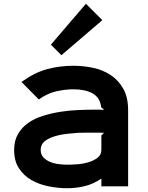

<svg xmlns="http://www.w3.org/2000/svg" viewBox="-20 -988 785 1019"><path d="M523 -881 306 -695 250 -751 436 -968ZM660 -403V1H518V-39H516Q477 -12 431 -0.5Q385 11 337 11Q289 11 238.5 1Q188 -9 147.5 -32Q107 -55 81 -94Q55 -133 55 -192Q55 -241 75.5 -276.5Q96 -312 129.5 -335.5Q163 -359 207.5 -373Q252 -387 299.5 -394.5Q347 -402 394.5 -404Q442 -406 483 -406Q491 -406 507.5 -406Q524 -406 533 -405L517 -419Q511 -470 472 -492Q433 -514 370 -514Q325 -514 277.5 -503Q230 -492 186 -460L94 -553Q165 -604 231.5 -621.5Q298 -639 370 -639Q422 -639 474 -628Q526 -617 567 -590Q608 -563 634 -517.5Q660 -472 660 -403ZM532 -283Q524 -284 509.5 -284Q495 -284 489 -284Q468 -284 444 -284Q420 -284 394 -283Q369 -281 343 -278.5Q317 -276 294 -271Q246 -260 221 -241.5Q196 -223 196 -192Q196 -168 210 -153Q224 -138 245 -129Q266 -120 291 -117Q316 -114 337 -114Q358 -114 388.5 -116Q419 -118 448 -126.5Q477 -135 497.5 -150.5Q518 -166 518 -193V-269Z"/></svg>

Font: TypoPRO Sinkin Sans
Style: 600 SemiBold
Weight: 600
Designer: Keith Bates
Foundry: K-Type
Version: Sinkin Sans (version 1.0)  by Keith Bates   •   © 2014   www